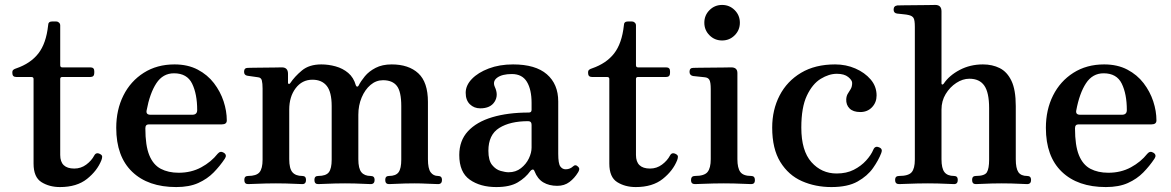

<svg xmlns="http://www.w3.org/2000/svg" viewBox="-20 -746 4746 778"><path d="M223 12Q180 12 148 -8Q116 -28 116 -83V-426Q116 -434 107 -434H46Q30 -434 30 -450V-453Q30 -460 34.5 -463.5Q39 -467 46 -469Q104 -489 135.5 -529.5Q167 -570 175 -643Q175 -659 191 -659H208Q214 -659 219 -654.5Q224 -650 224 -643V-482Q224 -473 232 -473H346Q362 -473 362 -458V-450Q362 -434 346 -434H232Q224 -434 224 -426V-118Q224 -63 281 -63Q308 -63 329.5 -79Q351 -95 362 -116Q370 -131 387 -121Q394 -117 394 -111Q394 -105 391 -97Q374 -54 332.5 -21Q291 12 223 12Z M694 12Q580 12 515.5 -50Q451 -112 451 -228Q451 -301 480 -359Q509 -417 562.5 -451Q616 -485 687 -485Q741 -485 781 -464Q821 -443 847 -409Q873 -375 886 -335.5Q899 -296 899 -258Q899 -242 879 -242H583Q569 -242 569 -226Q569 -156 585 -117Q601 -78 631.5 -62Q662 -46 704 -46Q755 -46 795.5 -68Q836 -90 862 -123Q873 -136 887 -127Q901 -118 891 -103Q871 -73 845.5 -47Q820 -21 783.5 -4.5Q747 12 694 12ZM590 -281H759Q779 -281 779 -300Q779 -365 758.5 -407Q738 -449 685 -449Q640 -449 613.5 -408.5Q587 -368 574 -298Q571 -281 590 -281Z M985 0Q970 0 970 -17Q970 -33 985 -33Q1019 -33 1031.5 -48Q1044 -63 1044 -99V-387Q1044 -408 1041 -420Q1038 -432 1025 -433Q1018 -434 1004 -436Q990 -438 983 -439Q969 -441 969 -455Q969 -471 984 -471Q987 -471 1006.5 -471.5Q1026 -472 1050.5 -472Q1075 -472 1095.5 -472.5Q1116 -473 1122 -473Q1147 -473 1147 -447V-410Q1147 -407 1150 -406Q1153 -405 1156 -409Q1174 -436 1203.5 -460.5Q1233 -485 1282 -485Q1311 -485 1340 -477Q1369 -469 1391 -450.5Q1413 -432 1422 -400Q1424 -395 1427.5 -395Q1431 -395 1433 -399Q1442 -417 1458.5 -437Q1475 -457 1502 -471Q1529 -485 1567 -485Q1636 -485 1675 -449Q1714 -413 1714 -333V-101Q1714 -63 1725 -48Q1736 -33 1755 -33Q1771 -33 1771 -17Q1771 0 1755 0Q1744 0 1715 -1.5Q1686 -3 1660 -3Q1643 -3 1621.5 -2.5Q1600 -2 1582 -1Q1564 0 1556 0Q1541 0 1541 -17Q1541 -33 1556 -33Q1584 -33 1595 -48Q1606 -63 1606 -99V-316Q1606 -375 1588 -398Q1570 -421 1532 -421Q1504 -421 1481.5 -402Q1459 -383 1445.5 -351Q1432 -319 1432 -281V-101Q1432 -63 1444.5 -48Q1457 -33 1482 -33Q1498 -33 1498 -17Q1498 0 1482 0Q1475 0 1456.5 -1Q1438 -2 1417 -2.5Q1396 -3 1378 -3Q1361 -3 1338 -2.5Q1315 -2 1296 -1Q1277 0 1269 0Q1254 0 1254 -17Q1254 -33 1269 -33Q1301 -33 1312.5 -48Q1324 -63 1324 -99V-316Q1324 -373 1304 -398Q1284 -423 1246 -423Q1204 -423 1178 -388.5Q1152 -354 1152 -302V-101Q1152 -63 1165 -48Q1178 -33 1205 -33Q1220 -33 1220 -17Q1220 0 1205 0Q1198 0 1179 -1Q1160 -2 1138 -2.5Q1116 -3 1098 -3Q1081 -3 1057 -2.5Q1033 -2 1013 -1Q993 0 985 0Z M1991 12Q1926 12 1883.5 -18Q1841 -48 1841 -118Q1841 -176 1876 -214Q1911 -252 1974.5 -271Q2038 -290 2123 -290Q2134 -290 2134 -301V-329Q2134 -383 2115 -414.5Q2096 -446 2054 -446Q2015 -446 1995 -431.5Q1975 -417 1985 -394Q2001 -360 1984 -333.5Q1967 -307 1926 -307Q1901 -307 1884 -323.5Q1867 -340 1867 -370Q1867 -400 1892 -426Q1917 -452 1960.5 -468.5Q2004 -485 2059 -485Q2150 -485 2196 -445Q2242 -405 2242 -335V-123Q2242 -83 2250.5 -71.5Q2259 -60 2272 -60Q2282 -60 2289.5 -63.5Q2297 -67 2301 -71Q2312 -82 2323 -70Q2328 -65 2327 -59Q2326 -53 2322 -47Q2308 -24 2287.5 -8.5Q2267 7 2238 7Q2205 7 2181.5 -7Q2158 -21 2146 -52Q2143 -60 2138 -59Q2133 -58 2129 -53Q2110 -26 2078 -7Q2046 12 1991 12ZM2041 -48Q2070 -48 2091 -64.5Q2112 -81 2123 -104Q2134 -127 2134 -148V-240Q2134 -255 2120 -255Q2047 -255 2003 -227.5Q1959 -200 1959 -135Q1959 -96 1974 -77.5Q1989 -59 2008.5 -53.5Q2028 -48 2041 -48Z M2556 12Q2513 12 2481 -8Q2449 -28 2449 -83V-426Q2449 -434 2440 -434H2379Q2363 -434 2363 -450V-453Q2363 -460 2367.5 -463.5Q2372 -467 2379 -469Q2437 -489 2468.5 -529.5Q2500 -570 2508 -643Q2508 -659 2524 -659H2541Q2547 -659 2552 -654.5Q2557 -650 2557 -643V-482Q2557 -473 2565 -473H2679Q2695 -473 2695 -458V-450Q2695 -434 2679 -434H2565Q2557 -434 2557 -426V-118Q2557 -63 2614 -63Q2641 -63 2662.5 -79Q2684 -95 2695 -116Q2703 -131 2720 -121Q2727 -117 2727 -111Q2727 -105 2724 -97Q2707 -54 2665.5 -21Q2624 12 2556 12Z M2796 0Q2780 0 2780 -16Q2780 -33 2796 -33Q2834 -33 2847 -49Q2860 -65 2860 -101V-385Q2860 -413 2854.5 -422.5Q2849 -432 2835 -433Q2828 -434 2811.5 -435.5Q2795 -437 2788 -438Q2774 -441 2774 -455Q2774 -471 2789 -471Q2792 -471 2814 -471.5Q2836 -472 2863.5 -472Q2891 -472 2914 -472.5Q2937 -473 2943 -473Q2968 -473 2968 -450V-101Q2968 -65 2980 -49Q2992 -33 3024 -33Q3039 -33 3039 -16Q3039 0 3024 0Q3017 0 2997 -1Q2977 -2 2954 -2.5Q2931 -3 2913 -3Q2896 -3 2871 -2.5Q2846 -2 2824.5 -1Q2803 0 2796 0ZM2906 -582Q2876 -582 2855 -603Q2834 -624 2834 -654Q2834 -684 2855 -705Q2876 -726 2906 -726Q2936 -726 2957 -705Q2978 -684 2978 -654Q2978 -624 2957 -603Q2936 -582 2906 -582Z M3349 12Q3284 12 3229.5 -12Q3175 -36 3142 -89.5Q3109 -143 3109 -229Q3109 -301 3139 -359Q3169 -417 3226 -451Q3283 -485 3364 -485Q3408 -485 3446 -468.5Q3484 -452 3508 -424Q3532 -396 3532 -359Q3532 -331 3513.5 -311.5Q3495 -292 3466 -292Q3437 -292 3422.5 -306.5Q3408 -321 3409 -344Q3410 -358 3415.5 -366.5Q3421 -375 3427 -385Q3433 -395 3433 -410Q3433 -421 3417 -434Q3401 -447 3371 -447Q3339 -447 3305.5 -426.5Q3272 -406 3249.5 -358.5Q3227 -311 3227 -229Q3227 -135 3268 -89Q3309 -43 3370 -43Q3410 -43 3439.5 -58Q3469 -73 3489.5 -95.5Q3510 -118 3519 -140Q3526 -156 3542 -149Q3558 -143 3551 -126Q3540 -97 3517.5 -65Q3495 -33 3455 -10.5Q3415 12 3349 12Z M3623 0Q3607 0 3607 -17Q3607 -33 3623 -33Q3661 -33 3674 -48Q3687 -63 3687 -99V-637Q3687 -665 3681.5 -673.5Q3676 -682 3662 -685Q3655 -687 3638.5 -688.5Q3622 -690 3615 -691Q3601 -693 3601 -707Q3601 -722 3616 -724Q3619 -724 3641 -724.5Q3663 -725 3690.5 -725Q3718 -725 3741 -725.5Q3764 -726 3770 -726Q3795 -726 3795 -700V-408Q3795 -404 3798 -403.5Q3801 -403 3804 -407Q3826 -440 3868.5 -462.5Q3911 -485 3963 -485Q4001 -485 4031 -470Q4061 -455 4078.5 -418.5Q4096 -382 4096 -316V-101Q4096 -64 4106.5 -48.5Q4117 -33 4142 -33Q4158 -33 4158 -17Q4158 0 4142 0Q4135 0 4117 -1Q4099 -2 4078 -2.5Q4057 -3 4039 -3Q4022 -3 4000 -2.5Q3978 -2 3960 -1Q3942 0 3934 0Q3919 0 3919 -17Q3919 -33 3934 -33Q3970 -33 3979 -48Q3988 -63 3988 -99V-308Q3988 -371 3968.5 -399Q3949 -427 3908 -427Q3881 -427 3855 -410Q3829 -393 3812 -365Q3795 -337 3795 -302V-101Q3795 -64 3807 -48.5Q3819 -33 3846 -33Q3861 -33 3861 -17Q3861 0 3846 0Q3839 0 3820 -1Q3801 -2 3779.5 -2.5Q3758 -3 3740 -3Q3723 -3 3698 -2.5Q3673 -2 3651.5 -1Q3630 0 3623 0Z M4461 12Q4347 12 4282.5 -50Q4218 -112 4218 -228Q4218 -301 4247 -359Q4276 -417 4329.5 -451Q4383 -485 4454 -485Q4508 -485 4548 -464Q4588 -443 4614 -409Q4640 -375 4653 -335.5Q4666 -296 4666 -258Q4666 -242 4646 -242H4350Q4336 -242 4336 -226Q4336 -156 4352 -117Q4368 -78 4398.5 -62Q4429 -46 4471 -46Q4522 -46 4562.5 -68Q4603 -90 4629 -123Q4640 -136 4654 -127Q4668 -118 4658 -103Q4638 -73 4612.5 -47Q4587 -21 4550.5 -4.5Q4514 12 4461 12ZM4357 -281H4526Q4546 -281 4546 -300Q4546 -365 4525.5 -407Q4505 -449 4452 -449Q4407 -449 4380.5 -408.5Q4354 -368 4341 -298Q4338 -281 4357 -281Z"/></svg>

Font: Zen Antique Soft
Style: Regular
Weight: 400
Designer: Yoshimichi Ohira
Foundry: Positype
Version: Version 1.001